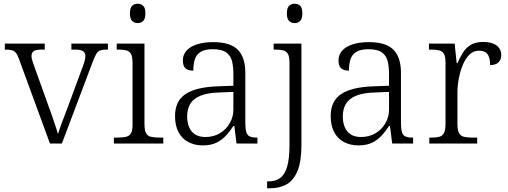

<svg xmlns="http://www.w3.org/2000/svg" viewBox="-20 -770 2724 1030"><path d="M82 -453Q74 -476 65.5 -486.5Q57 -497 43.5 -500.5Q30 -504 6 -504V-536H220V-504H202Q172 -504 160.5 -495.5Q149 -487 149 -468Q149 -458 154.5 -441.5Q160 -425 166 -408L237 -210Q247 -184 257.5 -153.5Q268 -123 277 -96Q286 -69 291 -51Q297 -71 312.5 -113Q328 -155 348 -207L414 -386Q426 -416 432 -436Q438 -456 438 -468Q438 -487 425.5 -495.5Q413 -504 381 -504H363V-536H559V-504H551Q530 -504 517.5 -499.5Q505 -495 497 -481.5Q489 -468 478 -440L312 0H248Z M591 0V-32H611Q640 -32 657.5 -36.5Q675 -41 683 -55.5Q691 -70 691 -102V-431Q691 -465 683 -480Q675 -495 658.5 -499.5Q642 -504 616 -504H606V-536H755V-105Q755 -72 763 -56.5Q771 -41 788.5 -36.5Q806 -32 835 -32H856V0ZM719 -646Q701 -646 689 -657.5Q677 -669 677 -698Q677 -728 689 -739Q701 -750 719 -750Q736 -750 748 -739Q760 -728 760 -698Q760 -669 748 -657.5Q736 -646 719 -646Z M1067 10Q1026 10 992 -7Q958 -24 938.5 -59.5Q919 -95 919 -148Q919 -228 975.5 -265.5Q1032 -303 1149 -307L1232 -310V-372Q1232 -411 1225 -441Q1218 -471 1194 -488.5Q1170 -506 1122 -506Q1079 -506 1056 -491.5Q1033 -477 1025 -451Q1017 -425 1017 -391Q989 -391 975 -403.5Q961 -416 961 -446Q961 -475 979.5 -497Q998 -519 1035 -531.5Q1072 -544 1124 -544Q1215 -544 1255.5 -503.5Q1296 -463 1296 -379V-112Q1296 -80 1301 -62.5Q1306 -45 1319 -38.5Q1332 -32 1357 -32H1361V0H1249L1237 -94H1232Q1216 -69 1194.5 -45Q1173 -21 1143 -5.5Q1113 10 1067 10ZM1082 -35Q1126 -35 1160 -55.5Q1194 -76 1213 -110Q1232 -144 1232 -181V-277L1158 -274Q1092 -272 1054 -256Q1016 -240 1000 -212Q984 -184 984 -145Q984 -113 994.5 -88Q1005 -63 1026.5 -49Q1048 -35 1082 -35Z M1413 240V203H1422Q1457 203 1482 185.5Q1507 168 1520 125Q1533 82 1533 9V-431Q1533 -465 1525 -480Q1517 -495 1500.5 -499.5Q1484 -504 1458 -504H1448V-536H1597V8Q1597 97 1575.5 148Q1554 199 1516.5 219.5Q1479 240 1429 240ZM1561 -646Q1543 -646 1531 -657.5Q1519 -669 1519 -698Q1519 -728 1531 -739Q1543 -750 1561 -750Q1578 -750 1590 -739Q1602 -728 1602 -698Q1602 -669 1590 -657.5Q1578 -646 1561 -646Z M1902 10Q1861 10 1827 -7Q1793 -24 1773.5 -59.5Q1754 -95 1754 -148Q1754 -228 1810.5 -265.5Q1867 -303 1984 -307L2067 -310V-372Q2067 -411 2060 -441Q2053 -471 2029 -488.5Q2005 -506 1957 -506Q1914 -506 1891 -491.5Q1868 -477 1860 -451Q1852 -425 1852 -391Q1824 -391 1810 -403.5Q1796 -416 1796 -446Q1796 -475 1814.5 -497Q1833 -519 1870 -531.5Q1907 -544 1959 -544Q2050 -544 2090.5 -503.5Q2131 -463 2131 -379V-112Q2131 -80 2136 -62.5Q2141 -45 2154 -38.5Q2167 -32 2192 -32H2196V0H2084L2072 -94H2067Q2051 -69 2029.5 -45Q2008 -21 1978 -5.5Q1948 10 1902 10ZM1917 -35Q1961 -35 1995 -55.5Q2029 -76 2048 -110Q2067 -144 2067 -181V-277L1993 -274Q1927 -272 1889 -256Q1851 -240 1835 -212Q1819 -184 1819 -145Q1819 -113 1829.5 -88Q1840 -63 1861.5 -49Q1883 -35 1917 -35Z M2283 0V-32H2295Q2321 -32 2337.5 -36.5Q2354 -41 2362 -57Q2370 -73 2370 -107V-433Q2370 -466 2362 -480.5Q2354 -495 2336.5 -499.5Q2319 -504 2290 -504H2281V-536H2419L2430 -431H2434Q2447 -461 2463 -487Q2479 -513 2505 -529Q2531 -545 2572 -545Q2619 -545 2644 -526Q2669 -507 2669 -474Q2669 -452 2655 -436.5Q2641 -421 2609 -421Q2609 -449 2602.5 -466Q2596 -483 2583 -490.5Q2570 -498 2549 -498Q2520 -498 2498.5 -477Q2477 -456 2463 -422.5Q2449 -389 2441.5 -350Q2434 -311 2434 -274V-104Q2434 -71 2442.5 -56Q2451 -41 2467.5 -36.5Q2484 -32 2509 -32H2540V0Z"/></svg>

Font: Noto Serif Thai Light
Style: Regular
Weight: 300
Version: Version 2.001